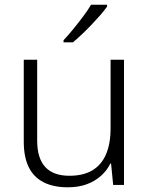

<svg xmlns="http://www.w3.org/2000/svg" viewBox="-20 -786 636 816"><path d="M507 -532V0H461L452 -91H449Q435 -62 409.5 -39Q384 -16 349 -3Q314 10 268 10Q207 10 165 -11.5Q123 -33 102 -76Q81 -119 81 -184V-532H138V-189Q138 -113 172.5 -76Q207 -39 275 -39Q334 -39 372.5 -62Q411 -85 430.5 -130Q450 -175 450 -242V-532ZM435 -758Q424 -742 407 -722.5Q390 -703 370 -682Q350 -661 329.5 -641.5Q309 -622 290 -606H250V-615Q269 -635 291 -662Q313 -689 334 -717Q355 -745 367 -766H435Z"/></svg>

Font: Noto Sans Hebrew Light
Style: Regular
Weight: 300
Designer: Monotype Design Team
Foundry: Monotype Imaging Inc.
Version: Version 2.003